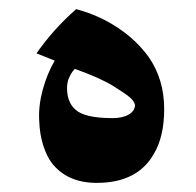

<svg xmlns="http://www.w3.org/2000/svg" viewBox="-20 -391 430 421"><path d="M317 -53Q281 10 192 10Q128 10 94 -33Q82 -49 74.5 -73Q67 -97 66 -126Q64 -158 73.5 -193.5Q83 -229 100 -258L60 -274Q97 -327 147 -371Q199 -357 240 -329Q279 -303 306 -266Q340 -217 340 -152Q340 -91 317 -53ZM144 -240Q143 -239 139 -234Q135 -229 131 -219.5Q127 -210 127 -198Q127 -167 145 -151Q165 -132 227 -132Q249 -132 262.5 -140Q276 -148 276 -161Q274 -170 263.5 -178.5Q253 -187 229 -202Q200 -220 144 -240Z"/></svg>

Font: Mirza
Style: Bold
Weight: 700
Designer: Arabic design by Kourosh Beigpour, Latin design by Eduardo Tunni, engineering by Lasse Fister
Version: Version 1.0010g